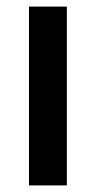

<svg xmlns="http://www.w3.org/2000/svg" viewBox="-20 -629 291 583"><path d="M183 -66V-609H68V-66Z"/></svg>

Font: Noto Sans Malayalam UI Condensed SemiBold
Style: Regular
Weight: 600
Width: 3
Designer: Jelle Bosma - Monotype Design Team
Foundry: Monotype Imaging Inc.
Version: Version 2.104